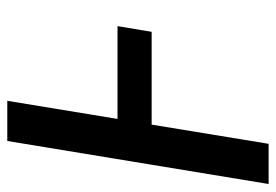

<svg xmlns="http://www.w3.org/2000/svg" viewBox="-138 -638 775 540"><g transform="rotate(-90 250.0 -367.5)"><path d="M3 0 124 -735H237L186 -425H447L431 -329H170L116 0Z"/></g></svg>

Font: Iosevka SS18
Style: Bold Italic
Weight: 700
Italic angle: -9°
Monospace: yes
Designer: Belleve Invis
Foundry: Belleve Invis
Version: Version 25.1.1; ttfautohint (v1.8.4)